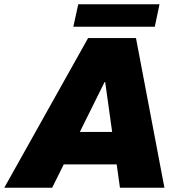

<svg xmlns="http://www.w3.org/2000/svg" viewBox="-57 -878 854 898"><path d="M-37 0 355 -700H579L712 0H504L435 -494H432L187 0ZM200 -109 230 -261H550L519 -109ZM286 -753 309 -858H689L667 -753Z"/></svg>

Font: REM ExtraBold
Style: Italic
Weight: 800
Italic angle: -11°
Designer: Octavio Pardo
Foundry: Ashler Design
Version: Version 1.005;gftools[0.9.28]